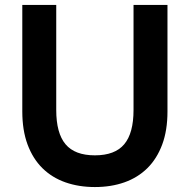

<svg xmlns="http://www.w3.org/2000/svg" viewBox="-20 -740 766 775"><path d="M363 15Q298 15 244 -4Q190 -23 151.2 -61.2Q112.5 -99.5 91.2 -156.8Q70 -214 70 -290V-720H207V-296Q207 -202.5 244.5 -157.8Q282 -113 363 -113Q444 -113 481.5 -157.8Q519 -202.5 519 -296V-720H656V-290Q656 -214 634.8 -156.8Q613.5 -99.5 574.8 -61.2Q536 -23 482.2 -4Q428.5 15 363 15Z"/></svg>

Font: Vela Sans ExtBd
Style: Regular
Weight: 800
Designer: Principal design: Mikhail Sharanda - project Manrope.
Design modification: Ravid Balaliev
Foundry: Mikhail Sharanda
Version: Version 1.001